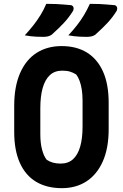

<svg xmlns="http://www.w3.org/2000/svg" viewBox="-20 -960 640 1000"><path d="M221 -940Q252 -940 272.5 -939Q293 -938 310.5 -936.5Q328 -935 351 -933Q360 -930 362.5 -922Q365 -914 361 -904Q349 -885 337.5 -870Q326 -855 313.5 -841.5Q301 -828 285.5 -813Q270 -798 249 -779Q240 -773 229.5 -770.5Q219 -768 204 -768Q183 -768 167.5 -769Q152 -770 138.5 -771.5Q125 -773 109 -776Q134 -803 154 -828.5Q174 -854 191 -881.5Q208 -909 221 -940ZM448 -940Q479 -940 499 -939Q519 -938 537 -936.5Q555 -935 578 -933Q587 -930 589.5 -922Q592 -914 588 -904Q576 -885 564.5 -870Q553 -855 540.5 -841.5Q528 -828 512.5 -813Q497 -798 476 -779Q467 -773 456.5 -770.5Q446 -768 431 -768Q410 -768 394.5 -769Q379 -770 365.5 -771.5Q352 -773 336 -776Q361 -803 381 -828.5Q401 -854 417.5 -881.5Q434 -909 448 -940ZM301 -720Q378 -720 432.5 -686.5Q487 -653 516.5 -587.5Q546 -522 546 -424V-288Q546 -188 515.5 -119.5Q485 -51 430.5 -15.5Q376 20 302 20Q224 20 168.5 -13Q113 -46 83.5 -111.5Q54 -177 54 -273V-409Q54 -509 84.5 -579Q115 -649 170.5 -684.5Q226 -720 301 -720ZM190 -262Q190 -215 199 -181Q208 -147 223 -128Q238 -118 255.5 -113Q273 -108 296 -108Q335 -108 360 -130.5Q385 -153 397.5 -196Q410 -239 410 -301V-435Q410 -467 406 -493Q402 -519 394.5 -539Q387 -559 377 -572Q361 -582 344.5 -587Q328 -592 304 -592Q265 -592 240 -569Q215 -546 202.5 -502.5Q190 -459 190 -396Z"/></svg>

Font: Rec Mono Semicasual
Style: Bold
Weight: 700
Version: Version 1.085; ttfautohint (v1.8.4.7-5d5b)